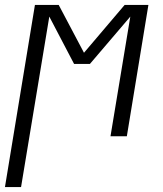

<svg xmlns="http://www.w3.org/2000/svg" viewBox="-39 -550 659 775"><path d="M-19 205 102 -530H198L300 -337L464 -530H560L473 0H407L487 -483L324 -292H260L160 -483L46 205Z"/></svg>

Font: Iosevka Curly Slab LtEx
Style: Italic
Weight: 300
Width: 7
Italic angle: -9°
Monospace: yes
Designer: Belleve Invis
Foundry: Belleve Invis
Version: Version 11.1.0; ttfautohint (v1.8.3)